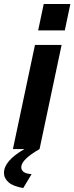

<svg xmlns="http://www.w3.org/2000/svg" viewBox="-69 -750 374 966"><path d="M107 -524H241L130 0Q38 53 38 91Q38 123 90 126L48 196Q-2 188 -25.5 167.5Q-49 147 -49 120Q-49 59 54 0H-4ZM151 -730H285L257 -597H123Z"/></svg>

Font: PTCRaleway
Style: Bold Italic
Weight: 700
Italic angle: -12°
Designer: Matt McInerney, Pablo Impallari, Rodrigo Fuenzalida
Foundry: Matt McInerney, Pablo Impallari, Rodrigo Fuenzalida
Version: Version 3.000g; ttfautohint (v1.5) -l 8 -r 28 -G 28 -x 14 -D